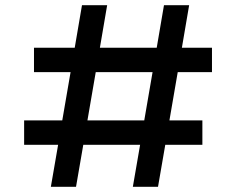

<svg xmlns="http://www.w3.org/2000/svg" viewBox="-20 -720 904 740"><path d="M589 0 617 -162H760V-256H633L665 -442H797V-536H681L709 -700H612L584 -536H365L393 -700H296L268 -536H111V-442H252L220 -256H73V-162H204L176 0H273L301 -162H520L492 0ZM349 -442H568L536 -256H317Z"/></svg>

Font: Lexend Peta
Style: Regular
Weight: 400
Designer: Bonnie Shaver-Troup, Thomas Jockin
Foundry: Lexend
Version: Version 1.007